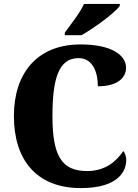

<svg xmlns="http://www.w3.org/2000/svg" viewBox="-20 -951 705 981"><path d="M311 -784V-771H396C462 -808 568 -886 592 -921V-931H409C390 -886 339 -823 311 -784ZM393 10C582 10 625 -74 625 -134C625 -149 619 -170 610 -179C579 -134 525 -77 425 -77C294 -77 248 -156 248 -358C248 -547 279 -654 381 -654C457 -654 480 -577 480 -510C578 -510 624 -552 624 -605C624 -671 547 -724 392 -724C167 -724 51 -574 51 -358C51 -137 164 10 393 10Z"/></svg>

Font: Noto Serif Tamil SemiCondensed Black
Style: Regular
Weight: 900
Width: 4
Designer: Indian Type Foundry, Tom Grace, and the Monotype Design Team
Foundry: Monotype Imaging Inc.
Version: Version 2.004